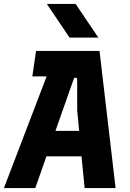

<svg xmlns="http://www.w3.org/2000/svg" viewBox="-36 -960 666 980"><path d="M-16 0 202 -570H129L148 -700H472L554 0H396L380 -162H201L144 0ZM340 -556 247 -292H368L358 -397V-553Q358 -562 350.5 -563.5Q343 -565 340 -556ZM319 -768 203 -940H350L466 -768Z"/></svg>

Font: Finlandica
Style: Bold Italic
Weight: 700
Italic angle: -8°
Designer: Niklas Ekholm, Juho Hiilivirta, Jaakko Suomalainen
Foundry: Helsinki Type Studio
Version: Version 1.064; ttfautohint (v1.8.4.7-5d5b)